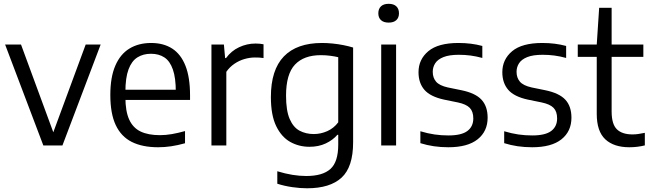

<svg xmlns="http://www.w3.org/2000/svg" viewBox="-20 -782 3494 1032"><path d="M213 0 7.5 -542.5H93L271.5 -57.5H261.5L440.5 -542.5H521L315.5 0Z M830 9.5Q745.5 9.5 688.2 -19.2Q631 -48 602 -109.8Q573 -171.5 573 -271.5Q573 -367 599.8 -429Q626.5 -491 675.8 -521Q725 -551 792.5 -551Q859 -551 905.8 -520.8Q952.5 -490.5 977 -428.2Q1001.5 -366 1001.5 -269.5V-245H616.5V-299.5H942.5L925 -287.5Q925 -363.5 909.2 -408.5Q893.5 -453.5 863.8 -473.2Q834 -493 791.5 -493Q749.5 -493 718.5 -473.5Q687.5 -454 670.8 -409Q654 -364 654 -287.5V-259.5Q654 -184.5 674.2 -139.8Q694.5 -95 735.5 -75.2Q776.5 -55.5 839.5 -55.5Q870.5 -55.5 903.8 -61.2Q937 -67 974.5 -77.5V-12Q935.5 -1 900.2 4.2Q865 9.5 830 9.5Z M1116.5 0V-542.5H1183.5L1190 -470H1195Q1223 -508.5 1265.2 -528.2Q1307.5 -548 1353.5 -548Q1366 -548 1376.2 -547Q1386.5 -546 1396.5 -544V-470Q1385 -472 1373.8 -472.5Q1362.5 -473 1349.5 -473Q1323 -473 1294.2 -464.8Q1265.5 -456.5 1240 -439.2Q1214.5 -422 1196.5 -396V0Z M1630.5 230Q1593 230 1550.2 223.8Q1507.5 217.5 1470.5 205.5V138.5Q1513 151.5 1551.8 157.8Q1590.5 164 1626 164Q1714 164 1756 126.2Q1798 88.5 1798 -4.5V-57.5H1793.5Q1769 -29 1730.8 -11Q1692.5 7 1643.5 7Q1587 7 1540 -19.2Q1493 -45.5 1464.5 -104.2Q1436 -163 1436 -260.5Q1436 -406.5 1505.8 -478.8Q1575.5 -551 1711 -551Q1739 -551 1768.2 -548Q1797.5 -545 1825.5 -539.5Q1853.5 -534 1878 -526.5V-16.5Q1878 115.5 1816 172.8Q1754 230 1630.5 230ZM1667 -61.5Q1703.5 -61.5 1738.8 -77Q1774 -92.5 1798 -124.5V-474.5Q1780 -479 1755.5 -482.2Q1731 -485.5 1704.5 -485.5Q1613.5 -485.5 1565.5 -434.8Q1517.5 -384 1517.5 -268Q1517.5 -187.5 1537 -142.5Q1556.5 -97.5 1590.2 -79.5Q1624 -61.5 1667 -61.5Z M2029 0V-542.5H2109V0ZM2069 -660.5Q2042 -660.5 2027.8 -673.8Q2013.5 -687 2013.5 -710.5Q2013.5 -734.5 2027.8 -748Q2042 -761.5 2069 -761.5Q2096 -761.5 2110.2 -748Q2124.5 -734.5 2124.5 -710.5Q2124.5 -687 2110.2 -673.8Q2096 -660.5 2069 -660.5Z M2390 9.5Q2349 9.5 2311.8 4Q2274.5 -1.5 2239.5 -12.5V-76.5Q2279.5 -64.5 2316 -59.2Q2352.5 -54 2390 -54Q2460.5 -54 2492.2 -78Q2524 -102 2524 -145.5Q2524 -182.5 2505 -202.2Q2486 -222 2440.5 -231.5L2367 -246.5Q2293 -262.5 2261.2 -299.2Q2229.5 -336 2229.5 -394Q2229.5 -462.5 2282.2 -506.8Q2335 -551 2444.5 -551Q2479.5 -551 2511.2 -547Q2543 -543 2572.5 -535V-470.5Q2539.5 -479.5 2509.2 -483.5Q2479 -487.5 2446 -487.5Q2394.5 -487.5 2363.8 -475.2Q2333 -463 2319.5 -442.2Q2306 -421.5 2306 -396Q2306 -364 2324 -343Q2342 -322 2387 -312L2460.5 -297Q2535.5 -281.5 2568.2 -246Q2601 -210.5 2601 -149.5Q2601 -76 2547.2 -33.2Q2493.5 9.5 2390 9.5Z M2840.5 9.5Q2799.5 9.5 2762.2 4Q2725 -1.5 2690 -12.5V-76.5Q2730 -64.5 2766.5 -59.2Q2803 -54 2840.5 -54Q2911 -54 2942.8 -78Q2974.5 -102 2974.5 -145.5Q2974.5 -182.5 2955.5 -202.2Q2936.5 -222 2891 -231.5L2817.5 -246.5Q2743.5 -262.5 2711.8 -299.2Q2680 -336 2680 -394Q2680 -462.5 2732.8 -506.8Q2785.5 -551 2895 -551Q2930 -551 2961.8 -547Q2993.5 -543 3023 -535V-470.5Q2990 -479.5 2959.8 -483.5Q2929.5 -487.5 2896.5 -487.5Q2845 -487.5 2814.2 -475.2Q2783.5 -463 2770 -442.2Q2756.5 -421.5 2756.5 -396Q2756.5 -364 2774.5 -343Q2792.5 -322 2837.5 -312L2911 -297Q2986 -281.5 3018.8 -246Q3051.5 -210.5 3051.5 -149.5Q3051.5 -76 2997.8 -33.2Q2944 9.5 2840.5 9.5Z M3362.5 9.5Q3279.5 9.5 3233.5 -33.2Q3187.5 -76 3187.5 -170V-542.5L3200.5 -740H3267.5V-183Q3267.5 -114.5 3295.8 -87Q3324 -59.5 3380 -59.5Q3395 -59.5 3411 -61.8Q3427 -64 3446 -68V-0.5Q3426 4.5 3405 7Q3384 9.5 3362.5 9.5ZM3085.5 -476.5V-542.5H3438V-476.5Z"/></svg>

Font: Encode Sans Condensed Thin
Style: Regular
Weight: 400
Version: Version 3.002